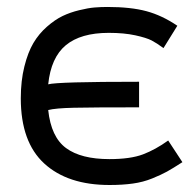

<svg xmlns="http://www.w3.org/2000/svg" viewBox="-20 -525 558 554"><path d="M465.3 -119.6 506.3 -57.1Q478.5 -39.1 461.7 -29.8Q444.8 -20.5 418.9 -10Q393.1 0.5 363.5 4.6Q334 8.8 295.9 8.8Q175.3 8.8 107.7 -53.2Q40 -115.2 40 -241.2Q40 -292 50.3 -333Q60.5 -374 76.4 -400.9Q92.3 -427.7 115.5 -448Q138.7 -468.3 160.6 -478.8Q182.6 -489.3 208.7 -495.6Q234.9 -502 252.9 -503.4Q271 -504.9 290 -504.9Q357.4 -504.9 402.6 -492.7Q447.8 -480.5 491.7 -450.7L451.7 -386.2Q432.6 -400.4 417.7 -408.2Q402.8 -416 370.4 -423.1Q337.9 -430.2 293.9 -430.2Q212.9 -430.2 169.9 -394.5Q127 -358.9 119.1 -281.7Q145.5 -289.1 381.3 -289.1V-215.3Q246.1 -215.3 193.1 -214.1Q140.1 -212.9 119.1 -207.5Q127.4 -129.4 170.7 -97.7Q213.9 -65.9 295.9 -65.9Q356.4 -65.9 392.6 -79.6Q428.7 -93.3 465.3 -119.6Z"/></svg>

Font: FantasqueSansM Nerd Font
Style: Regular
Weight: 400
Monospace: yes
Designer: Jany Belluz
Version: Version 1.8.0 ; ttfautohint (v1.8.2);Nerd Fonts 3.4.0